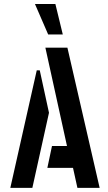

<svg xmlns="http://www.w3.org/2000/svg" viewBox="-20 -916 527 936"><path d="M150.4 -896.5H250L286.1 -748H214.8ZM30.3 0 159.2 -573.2H173.8L218.8 -366.2L137.7 0ZM210.9 -97.7 233.4 -204.1H306.6L201.2 -683.6H308.6L465.8 0H357.4L335.9 -97.7Z"/></svg>

Font: Post No Bills Jaffna
Style: Bold
Weight: 700
Designer: Kosala Senevirathne, Siva Puranthara, Lasantha Premarathna, Tharique Azeez
Foundry: Mooniak
Version: Version 1.220 ; ttfautohint (v1.6)